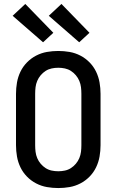

<svg xmlns="http://www.w3.org/2000/svg" viewBox="-20 -940 590 972"><path d="M275 12Q246 12 217.5 7Q189 2 163 -11.5Q137 -25 116.5 -46Q96 -67 83.5 -93Q71 -119 66 -147.5Q61 -176 61 -205V-465Q61 -494 66 -522.5Q71 -551 83.5 -577Q96 -603 116.5 -624Q137 -645 163 -658.5Q189 -672 217.5 -677Q246 -682 275 -682Q304 -682 332.5 -677Q361 -672 387 -658.5Q413 -645 433.5 -624Q454 -603 466.5 -577Q479 -551 484 -522.5Q489 -494 489 -465V-205Q489 -176 484 -147.5Q479 -119 466.5 -93Q454 -67 433.5 -46Q413 -25 387 -11.5Q361 2 332.5 7Q304 12 275 12ZM275 -73Q292 -73 308.5 -76.5Q325 -80 339 -89Q353 -98 364 -111Q375 -124 381.5 -139.5Q388 -155 390 -171.5Q392 -188 392 -205V-465Q392 -482 390 -498.5Q388 -515 381.5 -530.5Q375 -546 364 -559Q353 -572 339 -581Q325 -590 308.5 -593.5Q292 -597 275 -597Q258 -597 241.5 -593.5Q225 -590 211 -581Q197 -572 186 -559Q175 -546 168.5 -530.5Q162 -515 160 -498.5Q158 -482 158 -465V-205Q158 -188 160 -171.5Q162 -155 168.5 -139.5Q175 -124 186 -111Q197 -98 211 -89Q225 -80 241.5 -76.5Q258 -73 275 -73ZM381 -726 227 -860 291 -920 433 -774ZM198 -726 44 -860 108 -920 250 -774Z"/></svg>

Font: Lode Dark Term
Style: Bold
Weight: 700
Monospace: yes
Designer: Belleve Invis
Foundry: Belleve Invis
Version: Version 29.2.0